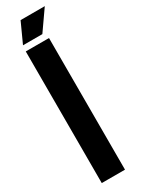

<svg xmlns="http://www.w3.org/2000/svg" viewBox="-217 -836 634 859"><g transform="rotate(-30 100.0 -406.5)"><path d="M25 0V-680H145V0ZM128 -710H28L75 -813H200Z"/></g></svg>

Font: Bricolage Grotesque 48pt Condensed SemiBold
Style: Regular
Weight: 600
Width: 3
Designer: Mathieu Triay
Foundry: Atelier Triay
Version: Version 1.000; ttfautohint (v1.8.4.7-5d5b);gftools[0.9.32]